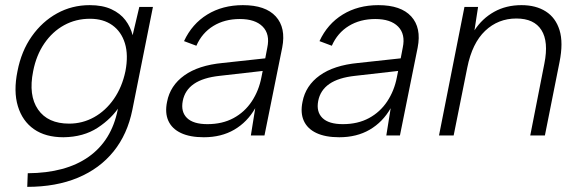

<svg xmlns="http://www.w3.org/2000/svg" viewBox="-20 -527 2261 747"><path d="M522 -500H575L495 -100Q476 -5 422 62Q368 129 283 164.5Q198 200 86 200L88 147Q236 146 325 83Q414 20 438 -100L442 -118L447 -116Q415 -66 360 -30Q305 6 227 7Q157 7 112 -24.5Q67 -56 49.5 -114Q32 -172 48 -250Q63 -328 103.5 -385.5Q144 -443 202 -475Q260 -507 329 -507Q379 -507 413.5 -491Q448 -475 468 -448.5Q488 -422 496 -390ZM109 -250Q90 -156 128 -101Q166 -46 249 -46Q301 -46 346 -71Q391 -96 423 -142Q455 -188 468 -250Q480 -313 466 -358.5Q452 -404 417 -429Q382 -454 330 -454Q275 -454 229.5 -429Q184 -404 152.5 -358Q121 -312 109 -250Z M956 0 973 -106Q942 -52 891.5 -22.5Q841 7 773 7Q719 7 684 -9.5Q649 -26 635 -57Q621 -88 630 -131Q642 -194 697 -233.5Q752 -273 846 -282L1012 -300L1020 -342Q1031 -394 1002 -423.5Q973 -453 913 -453Q854 -453 810 -426Q766 -399 744 -349L696 -367Q727 -434 786.5 -470.5Q846 -507 925 -507Q1013 -507 1053 -463Q1093 -419 1078 -342L1009 0ZM1002 -251 835 -232Q770 -225 734.5 -200.5Q699 -176 691 -134Q683 -92 707.5 -68Q732 -44 787 -44Q845 -44 888.5 -67.5Q932 -91 959.5 -132.5Q987 -174 997 -226Z M1483 0 1500 -106Q1469 -52 1418.5 -22.5Q1368 7 1300 7Q1246 7 1211 -9.5Q1176 -26 1162 -57Q1148 -88 1157 -131Q1169 -194 1224 -233.5Q1279 -273 1373 -282L1539 -300L1547 -342Q1558 -394 1529 -423.5Q1500 -453 1440 -453Q1381 -453 1337 -426Q1293 -399 1271 -349L1223 -367Q1254 -434 1313.5 -470.5Q1373 -507 1452 -507Q1540 -507 1580 -463Q1620 -419 1605 -342L1536 0ZM1529 -251 1362 -232Q1297 -225 1261.5 -200.5Q1226 -176 1218 -134Q1210 -92 1234.5 -68Q1259 -44 1314 -44Q1372 -44 1415.5 -67.5Q1459 -91 1486.5 -132.5Q1514 -174 1524 -226Z M1787 -500H1840L1826 -409Q1856 -455 1902.5 -481Q1949 -507 2009 -507Q2065 -507 2103.5 -482.5Q2142 -458 2157 -409.5Q2172 -361 2157 -286L2100 0H2043L2098 -280Q2115 -365 2086.5 -410Q2058 -455 1989 -455Q1918 -455 1867.5 -407Q1817 -359 1798 -264L1745 0H1688Z"/></svg>

Font: Albert Sans Light
Style: Italic
Weight: 300
Italic angle: -11.25°
Designer: Andreas Rasmussen
Foundry: a.Foundry
Version: Version 1.025